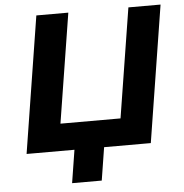

<svg xmlns="http://www.w3.org/2000/svg" viewBox="-58 -761 946 987"><g transform="rotate(-5 415.0 -267.5)"><path d="M274 170 301 0H54L166 -705H331L241 -140H551L641 -705H807L695 0H454L427 170Z"/></g></svg>

Font: Nunito Sans 6pt ExtraBold
Style: Italic
Weight: 800
Italic angle: -9°
Version: Version 3.101;gftools[0.9.27]